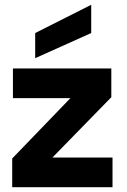

<svg xmlns="http://www.w3.org/2000/svg" viewBox="-20 -782 532 802"><path d="M31 0V-120L274 -372H34V-496H445V-376L199 -124H450V0ZM127 -539V-644L361 -762V-644Z"/></svg>

Font: DM Sans 24pt Black
Style: Regular
Weight: 900
Designer: Colophon Foundry, Jonny Pinhorn
Foundry: Colophon Foundry
Version: Version 4.004;gftools[0.9.30]